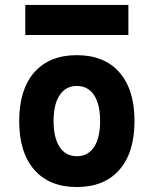

<svg xmlns="http://www.w3.org/2000/svg" viewBox="-20 -752 626 782"><path d="M293 9.8Q181.2 9.8 119.6 -60.5Q58.1 -130.9 58.1 -258.8Q58.1 -387.2 119.6 -457.3Q181.2 -527.3 293 -527.3Q404.8 -527.3 466.3 -457.3Q527.8 -387.2 527.8 -258.8Q527.8 -130.9 466.3 -60.5Q404.8 9.8 293 9.8ZM293.2 -115.7Q338.4 -115.7 363 -153.1Q387.7 -190.5 387.7 -258.9Q387.7 -327.6 363 -364.7Q338.4 -401.9 293 -401.9Q248 -401.9 223.1 -364.7Q198.2 -327.5 198.2 -258.8Q198.2 -190.4 223.1 -153.1Q248 -115.7 293.2 -115.7ZM83 -609.4V-731.9H502.9V-609.4Z"/></svg>

Font: Cascadia Mono PL
Style: Regular
Weight: 400
Monospace: yes
Designer: Aaron Bell
Foundry: Saja Typeworks
Version: Version 2102.003